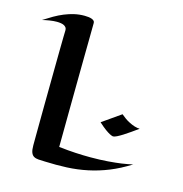

<svg xmlns="http://www.w3.org/2000/svg" viewBox="-110 -837 915 958"><g transform="rotate(15 347.0 -358.5)"><path d="M636.2 -82Q582 -47.9 530.3 -27.1Q478.5 -6.3 426.3 4.6Q374 15.6 319.8 18.1Q265.6 20.5 207 18.1Q188 17.6 173.3 16.6Q158.7 15.6 149.2 10Q139.6 4.4 134.8 -8.3Q129.9 -21 129.9 -44.9Q129.9 -57.1 130.1 -87.4Q130.4 -117.7 130.6 -159.4Q130.9 -201.2 131.3 -250.7Q131.8 -300.3 132.3 -351.1Q132.8 -401.9 133.3 -450.4Q133.8 -499 134.3 -538.6Q134.8 -578.1 135.3 -605.2Q135.7 -632.3 136.2 -640.1Q136.7 -648.9 132.6 -654.8Q128.4 -660.6 121.3 -664.3Q114.3 -668 104.5 -669.4Q94.7 -670.9 84 -670.9Q66.9 -670.9 47.1 -667.7Q27.3 -664.6 9.8 -660.2Q34.7 -676.3 58.8 -690.2Q83 -704.1 107.4 -714.1Q131.8 -724.1 157.2 -730Q182.6 -735.8 210 -735.8Q220.7 -735.8 230.5 -734.6Q240.2 -733.4 247.6 -730.7Q254.9 -728 259.3 -723.4Q263.7 -718.8 263.2 -711.9Q263.2 -693.4 262.2 -619.1Q261.7 -587.4 261.2 -540.5Q260.7 -493.7 260 -427.2Q259.3 -360.8 258.5 -272.7Q257.8 -184.6 256.8 -70.8Q302.7 -65.4 343.3 -63.2Q383.8 -61 419.9 -61Q470.7 -61 510.7 -64.2Q550.8 -67.4 578.6 -71.3Q611.3 -76.2 636.2 -82ZM621.1 -262.2Q602.1 -248.5 584 -235.8Q565.9 -223.1 550 -213.1Q534.2 -203.1 521.7 -197Q509.3 -190.9 502 -190.9Q495.6 -191.9 484.9 -197.3Q475.6 -202.1 460.9 -212.6Q446.3 -223.1 424.3 -243.2L520 -310.1Q543 -290.5 561.5 -280.8Q580.1 -271 593.3 -267.1Q608.9 -262.2 621.1 -262.2Z"/></g></svg>

Font: Eagle Lake
Style: Regular
Weight: 400
Designer: Astigmatic (AOETI)
Foundry: Astigmatic (AOETI)
Version: Version 1.000